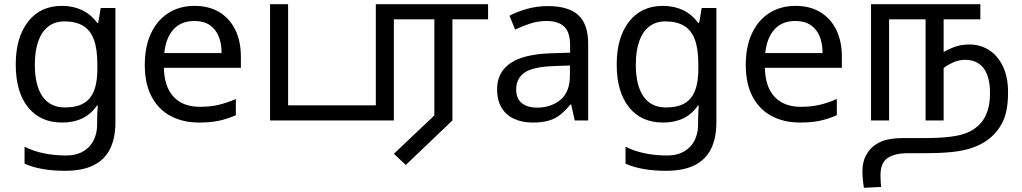

<svg xmlns="http://www.w3.org/2000/svg" viewBox="-20 -574 4872 915"><path d="M275 -546Q328 -546 370.5 -526Q413 -506 443 -465H448L460 -536H530V9Q530 85 504 136.5Q478 188 425 214Q372 240 290 240Q232 240 183.5 231.5Q135 223 97 206V125Q135 145 186 156Q237 167 295 167Q364 167 403.5 126.5Q443 86 443 16V-5Q443 -17 444 -39.5Q445 -62 446 -71H442Q414 -30 372.5 -10Q331 10 276 10Q172 10 113.5 -63Q55 -136 55 -267Q55 -395 113.5 -470.5Q172 -546 275 -546ZM287 -472Q242 -472 210.5 -448Q179 -424 162.5 -378Q146 -332 146 -266Q146 -167 182.5 -114.5Q219 -62 289 -62Q330 -62 359 -72.5Q388 -83 407 -105.5Q426 -128 435 -163Q444 -198 444 -246V-267Q444 -340 427.5 -385Q411 -430 376 -451Q341 -472 287 -472Z M907 -546Q976 -546 1025.5 -516Q1075 -486 1101.5 -431.5Q1128 -377 1128 -304V-251H761Q763 -160 807.5 -112.5Q852 -65 932 -65Q983 -65 1022.5 -74.5Q1062 -84 1104 -102V-25Q1063 -7 1023 1.5Q983 10 928 10Q852 10 793.5 -21Q735 -52 702.5 -113.5Q670 -175 670 -264Q670 -352 699.5 -415Q729 -478 782.5 -512Q836 -546 907 -546ZM906 -474Q843 -474 806.5 -433.5Q770 -393 763 -321H1036Q1036 -367 1022 -401Q1008 -435 979.5 -454.5Q951 -474 906 -474Z M1267 0V-554H1353V-72H1855V0Z M1914 212 1857 159 2050 -24V-482H1857V0H1771V-554H2306V-482H2136V0Z M2591 -545Q2689 -545 2736 -502Q2783 -459 2783 -365V0H2719L2702 -76H2698Q2675 -47 2650.5 -27.5Q2626 -8 2594.5 1Q2563 10 2518 10Q2470 10 2431.5 -7Q2393 -24 2371 -59.5Q2349 -95 2349 -149Q2349 -229 2412 -272.5Q2475 -316 2606 -320L2697 -323V-355Q2697 -422 2668 -448Q2639 -474 2586 -474Q2544 -474 2506 -461.5Q2468 -449 2435 -433L2408 -499Q2443 -518 2491 -531.5Q2539 -545 2591 -545ZM2617 -259Q2517 -255 2478.5 -227Q2440 -199 2440 -148Q2440 -103 2467.5 -82Q2495 -61 2538 -61Q2606 -61 2651 -98.5Q2696 -136 2696 -214V-262Z M3139 -546Q3192 -546 3234.5 -526Q3277 -506 3307 -465H3312L3324 -536H3394V9Q3394 85 3368 136.5Q3342 188 3289 214Q3236 240 3154 240Q3096 240 3047.5 231.5Q2999 223 2961 206V125Q2999 145 3050 156Q3101 167 3159 167Q3228 167 3267.5 126.5Q3307 86 3307 16V-5Q3307 -17 3308 -39.5Q3309 -62 3310 -71H3306Q3278 -30 3236.5 -10Q3195 10 3140 10Q3036 10 2977.5 -63Q2919 -136 2919 -267Q2919 -395 2977.5 -470.5Q3036 -546 3139 -546ZM3151 -472Q3106 -472 3074.5 -448Q3043 -424 3026.5 -378Q3010 -332 3010 -266Q3010 -167 3046.5 -114.5Q3083 -62 3153 -62Q3194 -62 3223 -72.5Q3252 -83 3271 -105.5Q3290 -128 3299 -163Q3308 -198 3308 -246V-267Q3308 -340 3291.5 -385Q3275 -430 3240 -451Q3205 -472 3151 -472Z M3771 -546Q3840 -546 3889.5 -516Q3939 -486 3965.5 -431.5Q3992 -377 3992 -304V-251H3625Q3627 -160 3671.5 -112.5Q3716 -65 3796 -65Q3847 -65 3886.5 -74.5Q3926 -84 3968 -102V-25Q3927 -7 3887 1.5Q3847 10 3792 10Q3716 10 3657.5 -21Q3599 -52 3566.5 -113.5Q3534 -175 3534 -264Q3534 -352 3563.5 -415Q3593 -478 3646.5 -512Q3700 -546 3771 -546ZM3770 -474Q3707 -474 3670.5 -433.5Q3634 -393 3627 -321H3900Q3900 -367 3886 -401Q3872 -435 3843.5 -454.5Q3815 -474 3770 -474Z M4600 -362Q4651 -362 4692.5 -336Q4734 -310 4759 -259Q4784 -208 4784 -134Q4784 -44 4758 8Q4732 60 4685 94Q4653 117 4611.5 131Q4570 145 4516 150.5Q4462 156 4390 156H4315Q4273 156 4250 162Q4227 168 4210 179Q4194 190 4185 210Q4176 230 4176 263Q4176 278 4177 291.5Q4178 305 4179 317L4097 321Q4094 303 4092 281.5Q4090 260 4090 243Q4090 199 4106 168.5Q4122 138 4147 119Q4165 106 4184.5 98.5Q4204 91 4229.5 87.5Q4255 84 4288 84H4381Q4463 84 4514.5 77Q4566 70 4598 54.5Q4630 39 4653 14Q4673 -8 4685.5 -43.5Q4698 -79 4698 -131Q4698 -183 4684.5 -218Q4671 -253 4644.5 -271Q4618 -289 4579 -289Q4551 -289 4522.5 -276.5Q4494 -264 4473 -247L4470 -322Q4496 -338 4528 -350Q4560 -362 4600 -362ZM4131 0V-554H4652V-482H4477V0H4391V-482H4217V0Z"/></svg>

Font: ltamil25
Style: Book
Weight: 400
Designer: Jelle Bosma - Monotype Design Team
Foundry: Monotype Imaging Inc.
Version: Version 2.003